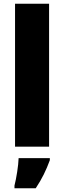

<svg xmlns="http://www.w3.org/2000/svg" viewBox="-20 -780 341 1021"><path d="M241 0V-760H60V0ZM245 72V61H79C78 100 67 168 57 207V221H170C204 170 225 126 245 72Z"/></svg>

Font: Noto Sans Arabic SemCond Blk
Style: Regular
Weight: 900
Width: 4
Designer: Monotype Design Team, Nadine Chahine, Nizar Qandah and Khaled Hosny
Foundry: Monotype Imaging Inc.
Version: Version 2.012